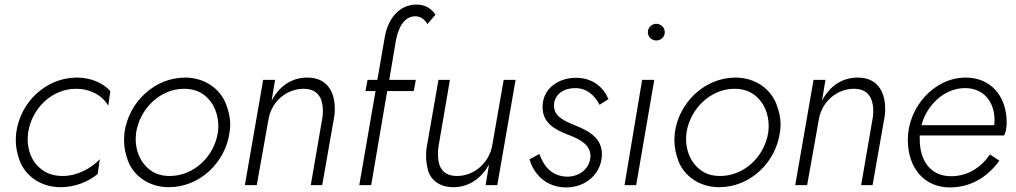

<svg xmlns="http://www.w3.org/2000/svg" viewBox="-20 -809 4438 839"><path d="M103 -230C119 -335 206 -421 312 -421C377 -421 429 -390 453 -347L462 -411C430 -447 376 -470 316 -470C181 -470 69 -363 51 -230C50 -218 49 -207 49 -196C49 -166 55 -136 67 -104C92 -41 157 9 245 9C309 9 368 -16 407 -49L416 -113C381 -76 320 -40 254 -40C253 -40 251 -40 250 -40C215 -41 186 -50 163 -68C115 -103 101 -157 101 -200C101 -210 102 -220 103 -230Z M524 -230C523 -218 522 -207 522 -196C522 -166 528 -136 540 -104C565 -41 630 9 718 9C853 9 965 -99 983 -230C985 -242 986 -255 986 -266C986 -295 979 -325 967 -356C942 -419 877 -470 789 -470C655 -470 542 -362 524 -230ZM575 -230C591 -334 680 -421 784 -421C819 -421 848 -412 872 -394C919 -357 934 -304 934 -257C934 -248 933 -239 932 -230C916 -125 827 -40 722 -40C687 -40 658 -49 635 -67C588 -103 573 -157 573 -201C573 -210 574 -220 575 -230Z M1389 -296 1338 0H1388L1441 -302C1443 -313 1443 -324 1443 -335C1443 -385 1425 -470 1323 -470C1252 -470 1199 -430 1167 -369L1182 -460H1130L1050 0H1102L1153 -286C1165 -362 1229 -421 1307 -421C1384 -421 1391 -357 1391 -323C1391 -314 1390 -305 1389 -296Z M1586 -460 1577 -411H1621L1550 0H1602L1672 -411H1788L1797 -460H1681L1710 -632C1720 -684 1743 -738 1796 -738C1820 -737 1836 -723 1848 -704L1883 -745C1867 -768 1843 -788 1804 -789C1803 -789 1801 -789 1800 -789C1720 -789 1672 -721 1660 -639L1629 -460Z M1896 -168 1946 -460H1896L1844 -162C1842 -150 1842 -138 1842 -127C1842 -110 1844 -91 1849 -70C1858 -29 1895 9 1960 9C2031 9 2084 -31 2117 -90L2102 0H2153L2233 -460H2181L2131 -174C2119 -103 2057 -40 1977 -40C1897 -40 1894 -106 1894 -136C1894 -146 1894 -157 1896 -168Z M2337 -136 2294 -113C2310 -54 2362 10 2454 10C2542 10 2606 -51 2610 -128C2610 -131 2610 -133 2610 -136C2610 -203 2558 -236 2491 -262C2439 -283 2401 -303 2401 -347C2401 -349 2401 -352 2401 -354C2405 -398 2444 -424 2493 -424C2546 -424 2579 -391 2600 -351L2639 -376C2616 -428 2571 -469 2496 -469C2426 -469 2355 -428 2351 -348C2351 -345 2351 -342 2351 -340C2351 -272 2404 -243 2463 -220C2515 -201 2560 -175 2560 -129C2560 -126 2560 -124 2560 -122C2556 -73 2514 -37 2458 -37C2389 -39 2356 -84 2337 -136Z M2811 -668C2811 -648 2828 -632 2848 -632C2868 -632 2885 -648 2885 -668C2885 -689 2868 -705 2848 -705C2828 -705 2811 -689 2811 -668ZM2786 -460 2709 0H2760L2839 -460Z M2929 -230C2928 -218 2927 -207 2927 -196C2927 -166 2933 -136 2945 -104C2970 -41 3035 9 3123 9C3258 9 3370 -99 3388 -230C3390 -242 3391 -255 3391 -266C3391 -295 3384 -325 3372 -356C3347 -419 3282 -470 3194 -470C3060 -470 2947 -362 2929 -230ZM2980 -230C2996 -334 3085 -421 3189 -421C3224 -421 3253 -412 3277 -394C3324 -357 3339 -304 3339 -257C3339 -248 3338 -239 3337 -230C3321 -125 3232 -40 3127 -40C3092 -40 3063 -49 3040 -67C2993 -103 2978 -157 2978 -201C2978 -210 2979 -220 2980 -230Z M3794 -296 3743 0H3793L3846 -302C3848 -313 3848 -324 3848 -335C3848 -385 3830 -470 3728 -470C3657 -470 3604 -430 3572 -369L3587 -460H3535L3455 0H3507L3558 -286C3570 -362 3634 -421 3712 -421C3789 -421 3796 -357 3796 -323C3796 -314 3795 -305 3794 -296Z M4130 10C4222 10 4295 -35 4347 -107L4306 -134C4265 -75 4207 -39 4136 -39C4047 -39 3999 -105 3999 -202C3999 -207 3999 -212 3999 -217H4368C4375 -230 4379 -254 4379 -273C4379 -392 4307 -470 4200 -470C4061 -470 3947 -339 3947 -199C3947 -71 4022 10 4130 10ZM4007 -262C4009 -270 4011 -278 4014 -285C4044 -364 4116 -424 4197 -424C4278 -424 4326 -365 4326 -283C4326 -276 4325 -269 4324 -262Z"/></svg>

Font: Jost Light
Style: Italic
Weight: 300
Italic angle: -5°
Version: Version 3.710